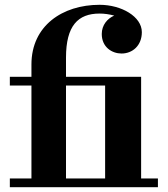

<svg xmlns="http://www.w3.org/2000/svg" viewBox="-20 -780 699 800"><path d="M21 -36.5V0H638V-36.5H568V-460H255V-540C255 -673 305 -723.5 395 -723.5C414.5 -723.5 436 -720.5 456 -715C427.5 -703 404 -675.5 404 -638.5C404 -583.5 446.5 -557 486.5 -557C532 -557 571 -590 571 -646C571 -711 486 -760 395 -760C240 -760 111 -672.5 111 -511.5V-460H21V-423.5H111V-36.5ZM418 -423.5V-36.5H255V-423.5Z"/></svg>

Font: Bodoni* 06
Style: Bold
Weight: 700
Version: Version 2.2